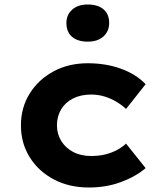

<svg xmlns="http://www.w3.org/2000/svg" viewBox="-20 -823 726 853"><path d="M375 10Q287 10 219 -26Q151 -62 112 -124.5Q73 -187 73 -266Q73 -345 112 -407.5Q151 -470 218 -506Q285 -542 370 -542Q451 -542 518 -517.5Q585 -493 627 -449L540 -339Q522 -356 497 -371Q472 -386 443.5 -394.5Q415 -403 385 -403Q339 -403 304.5 -385.5Q270 -368 251.5 -337Q233 -306 233 -266Q233 -228 252 -197Q271 -166 305 -148Q339 -130 384 -130Q420 -130 448 -137Q476 -144 499.5 -156.5Q523 -169 540 -185L627 -76Q582 -38 517 -14Q452 10 375 10ZM370 -638Q325 -638 300 -659.5Q275 -681 275 -721Q275 -757 300.5 -780Q326 -803 370 -803Q415 -803 440 -781.5Q465 -760 465 -721Q465 -684 439.5 -661Q414 -638 370 -638Z"/></svg>

Font: Lexend Exa
Style: Bold
Weight: 700
Designer: Bonnie Shaver-Troup, Thomas Jockin
Foundry: Lexend
Version: Version 1.007